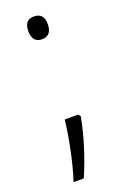

<svg xmlns="http://www.w3.org/2000/svg" viewBox="-133 -585 497 760"><g transform="rotate(-20 115.5 -205.0)"><path d="M115 -444C143 -444 157 -461 157 -492C157 -523 145 -540 115 -540C87 -540 75 -523 75 -492C75 -462 88 -444 115 -444ZM148 -115H91C83 -44 64 54 39 130H82C113 59 140 -24 155 -105Z"/></g></svg>

Font: Noto Sans Malayalam Condensed Light
Style: Regular
Weight: 300
Width: 3
Designer: Jelle Bosma - Monotype Design Team
Foundry: Monotype Imaging Inc.
Version: Version 2.104